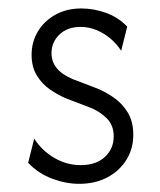

<svg xmlns="http://www.w3.org/2000/svg" viewBox="-20 -435 387 463"><path d="M170.8 8.3Q138.9 8.3 105.6 -4.2Q72.2 -16.7 47.9 -42.4L62.5 -100.7Q81.2 -71.5 111.1 -54.2Q141 -36.8 174.3 -36.8Q211.8 -36.8 233 -56.6Q254.2 -76.4 254.2 -106.2Q254.2 -133.3 236.8 -150.3Q219.4 -167.4 195.1 -176.4L138.9 -197.9Q119.4 -206.2 100.3 -219.4Q81.2 -232.6 68.8 -253.1Q56.2 -273.6 56.2 -302.8Q56.2 -334 71.5 -359.4Q86.8 -384.7 113.9 -399.7Q141 -414.6 176.4 -414.6Q205.6 -414.6 235.1 -404.2Q264.6 -393.8 286.8 -370.8L272.2 -312.5Q261.1 -329.9 245.5 -342.7Q229.9 -355.6 211.8 -362.8Q193.8 -370.1 174.3 -370.1Q142.4 -370.1 123.3 -351.7Q104.2 -333.3 104.2 -306.9Q104.2 -286.1 117 -270.5Q129.9 -254.9 154.9 -244.4L211.1 -222.9Q232.6 -214.6 253.5 -200.3Q274.3 -186.1 287.8 -164.2Q301.4 -142.4 301.4 -109.7Q301.4 -75.7 284.4 -49Q267.4 -22.2 238.2 -6.9Q209 8.3 170.8 8.3Z"/></svg>

Font: Afacad Flux Light
Style: Regular
Weight: 300
Designer: Kristian Moeller
Foundry: Dicotype
Version: Version 1.100